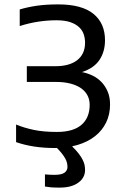

<svg xmlns="http://www.w3.org/2000/svg" viewBox="-20 -666 590 874"><path d="M53.2 -99.1Q89.8 -84 134 -74.7Q178.2 -65.4 238.8 -65.4Q313.5 -65.4 350.8 -97.7Q388.2 -129.9 388.2 -189Q388.2 -213.4 377.7 -232.7Q367.2 -252 347.4 -265.4Q327.6 -278.8 299.3 -285.9Q271 -293 235.8 -293H102.1V-364.7H233.9Q263.7 -364.7 288.1 -371.3Q312.5 -377.9 330.1 -391.1Q347.7 -404.3 357.4 -424.3Q367.2 -444.3 367.2 -471.7Q367.2 -491.2 361.1 -509.8Q355 -528.3 339.8 -542.5Q324.7 -556.6 299.8 -565.2Q274.9 -573.7 236.8 -573.7Q196.3 -573.7 154.3 -567.4Q112.3 -561 69.8 -547.4V-623Q106 -633.8 147.7 -639.9Q189.5 -646 245.1 -646Q352.5 -646 405.3 -603Q458 -560.1 458 -482.9Q458 -431.2 433.1 -393.6Q408.2 -356 353 -337.9Q378.9 -333 402.1 -321.5Q425.3 -310.1 442.9 -291.5Q460.4 -272.9 470.7 -247.8Q481 -222.7 481 -190.9Q481 -145 463.1 -108.4Q445.3 -71.8 412.4 -45.9Q379.4 -20 332.8 -6.1Q286.1 7.8 229 7.8Q130.4 7.8 53.2 -19ZM184.6 127.9Q195.3 128.9 207.3 129.4Q219.2 129.9 228 129.9Q260.7 129.9 273.9 119.9Q287.1 109.9 287.1 94.2Q287.1 85 284.9 75.4Q282.7 65.9 276.9 55.2Q271 44.4 260.3 31Q249.5 17.6 231.9 0H308.1Q327.1 18.6 338.6 33.7Q350.1 48.8 356.4 61.5Q362.8 74.2 365 85.4Q367.2 96.7 367.2 107.9Q367.2 143.1 336.4 165.5Q305.7 188 252 188Q226.1 188 212.2 186.8Q198.2 185.5 184.6 183.1Z"/></svg>

Font: Code New Roman
Style: Regular
Weight: 400
Monospace: yes
Designer: Sam Radian
Foundry: Code New Roman
Version: Version 2.00 November 29, 2014